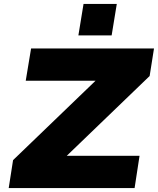

<svg xmlns="http://www.w3.org/2000/svg" viewBox="-20 -950 798 970"><path d="M24 0 46 -141 527 -604 535 -542H110L137 -705H758L736 -566L253 -101L244 -163H685L660 0ZM376 -771 402 -930H570L544 -771Z"/></svg>

Font: Nunito Sans 7pt SemiExpanded Black
Style: Italic
Weight: 900
Width: 6
Italic angle: -9°
Designer: Vernon Adams
Foundry: Vernon Adams
Version: Version 3.101;gftools[0.9.27]